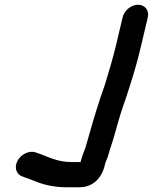

<svg xmlns="http://www.w3.org/2000/svg" viewBox="-20 -683 643 808"><path d="M496 -610 470 -500C456 -441 439 -384 422 -328C412 -298 411 -298 403 -273C380 -204 360 -134 340 -63C332 -41 324 -23 319 -1H282C218 -1 183 -24 138 -39L129 -42C99 -51 67 -31 54 -7C37 25 52 52 73 59L83 63C97 68 112 73 126 79C162 94 206 105 258 105H316C370 105 409 66 421 12C422 6 424 0 426 -4C433 -20 438 -36 443 -55C461 -106 473 -159 490 -212C522 -304 553 -399 576 -500L602 -610C609 -639 590 -663 561 -663C532 -663 503 -639 496 -610Z"/></svg>

Font: Electronic
Style: HvIt
Weight: 900
Version: Version 1.011